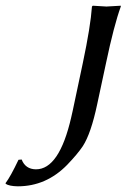

<svg xmlns="http://www.w3.org/2000/svg" viewBox="-145 -486 447 679"><path d="M112.3 -95.2 147.9 -263.2Q175.3 -392.6 180.2 -462.9L183.1 -465.8Q185.1 -465.8 231.4 -462.9Q231.4 -462.9 282.2 -465.8V-462.9Q257.8 -395.5 230 -263.2L198.7 -117.2Q176.8 -13.7 147.9 30.8Q129.4 58.6 92.3 97.2Q18.1 172.9 -82 172.9Q-112.3 172.4 -125 164.1V161.1Q-107.9 138.7 -79.6 79.1L-68.4 78.1Q-55.2 112.3 -18.1 112.8Q64.5 113.3 106.9 -71.3Q109.9 -83 112.3 -95.2Z"/></svg>

Font: Linux Biolinum Capitals O
Style: Italic Samll Caps
Weight: 400
Italic angle: -12°
Designer: Philipp H. Poll
Foundry: Philipp H. Poll
Version: Version 0.6.2